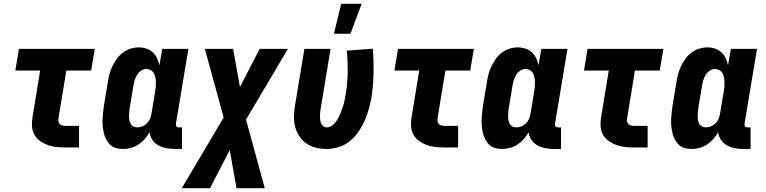

<svg xmlns="http://www.w3.org/2000/svg" viewBox="-20 -778 4040 1013"><path d="M324 0Q300 0 276.5 -2.5Q253 -5 231.5 -13Q210 -21 191.5 -34Q173 -47 162 -66.5Q151 -86 149 -109.5Q147 -133 151 -157L192 -406H61L80 -520H480L461 -406H330L289 -157Q287 -148 288 -139.5Q289 -131 294 -125Q299 -119 307.5 -116.5Q316 -114 324 -114H397V0Z M628 8Q609 8 591.5 3Q574 -2 561.5 -14Q549 -26 540.5 -42Q532 -58 528 -75.5Q524 -93 522 -111.5Q520 -130 521 -149Q522 -168 524 -187Q526 -206 529 -225L549 -345Q552 -366 557.5 -387Q563 -408 573 -428.5Q583 -449 596.5 -468Q610 -487 629 -501Q648 -515 669.5 -521.5Q691 -528 712 -528Q733 -528 752.5 -521.5Q772 -515 786.5 -501.5Q801 -488 809 -470.5Q817 -453 821 -433L836 -520H974L908 -124Q907 -116 911 -111Q915 -106 923 -106H940V8H904Q880 8 858 4Q836 0 816.5 -10.5Q797 -21 784.5 -39Q772 -57 769 -80Q758 -61 743 -44Q728 -27 709.5 -15Q691 -3 670 2.5Q649 8 628 8ZM704 -106Q718 -106 731.5 -111.5Q745 -117 755.5 -127.5Q766 -138 771.5 -151.5Q777 -165 779 -178L799 -298Q801 -311 802 -323Q803 -335 802.5 -347Q802 -359 799.5 -371Q797 -383 791.5 -392.5Q786 -402 775.5 -408Q765 -414 753 -414Q738 -414 724.5 -405Q711 -396 703 -382.5Q695 -369 690.5 -354.5Q686 -340 684 -326L664 -206Q662 -195 661.5 -184.5Q661 -174 661 -163.5Q661 -153 663 -142.5Q665 -132 670 -123.5Q675 -115 684 -110.5Q693 -106 704 -106Z M939 215 1160 -158 1061 -520H1210L1246 -319L1350 -520H1499L1278 -147L1377 215H1228L1192 14L1088 215Z M1742 -600 1780 -758H1888L1829 -600ZM1702 8Q1673 8 1645.5 1Q1618 -6 1596 -21.5Q1574 -37 1559 -60Q1544 -83 1537 -110Q1530 -137 1531 -166Q1532 -195 1537 -225L1586 -520H1724L1672 -206Q1670 -196 1669 -185.5Q1668 -175 1668 -165Q1668 -155 1669.5 -145Q1671 -135 1674.5 -126.5Q1678 -118 1686 -112Q1694 -106 1704 -106Q1717 -106 1729 -113.5Q1741 -121 1749.5 -132Q1758 -143 1764.5 -155Q1771 -167 1776 -179.5Q1781 -192 1785.5 -204.5Q1790 -217 1793.5 -229.5Q1797 -242 1799.5 -255Q1802 -268 1804 -281Q1814 -339 1814.5 -396.5Q1815 -454 1810 -511L1947 -521Q1952 -458 1951 -393.5Q1950 -329 1940 -265Q1934 -233 1925.5 -202Q1917 -171 1903.5 -140.5Q1890 -110 1870.5 -82Q1851 -54 1824.5 -32.5Q1798 -11 1765.5 -1.5Q1733 8 1702 8Z M2324 0Q2300 0 2276.5 -2.5Q2253 -5 2231.5 -13Q2210 -21 2191.5 -34Q2173 -47 2162 -66.5Q2151 -86 2149 -109.5Q2147 -133 2151 -157L2192 -406H2061L2080 -520H2480L2461 -406H2330L2289 -157Q2287 -148 2288 -139.5Q2289 -131 2294 -125Q2299 -119 2307.5 -116.5Q2316 -114 2324 -114H2397V0Z M2628 8Q2609 8 2591.5 3Q2574 -2 2561.5 -14Q2549 -26 2540.5 -42Q2532 -58 2528 -75.5Q2524 -93 2522 -111.5Q2520 -130 2521 -149Q2522 -168 2524 -187Q2526 -206 2529 -225L2549 -345Q2552 -366 2557.5 -387Q2563 -408 2573 -428.5Q2583 -449 2596.5 -468Q2610 -487 2629 -501Q2648 -515 2669.5 -521.5Q2691 -528 2712 -528Q2733 -528 2752.5 -521.5Q2772 -515 2786.5 -501.5Q2801 -488 2809 -470.5Q2817 -453 2821 -433L2836 -520H2974L2908 -124Q2907 -116 2911 -111Q2915 -106 2923 -106H2940V8H2904Q2880 8 2858 4Q2836 0 2816.5 -10.5Q2797 -21 2784.5 -39Q2772 -57 2769 -80Q2758 -61 2743 -44Q2728 -27 2709.5 -15Q2691 -3 2670 2.5Q2649 8 2628 8ZM2704 -106Q2718 -106 2731.5 -111.5Q2745 -117 2755.5 -127.5Q2766 -138 2771.5 -151.5Q2777 -165 2779 -178L2799 -298Q2801 -311 2802 -323Q2803 -335 2802.5 -347Q2802 -359 2799.5 -371Q2797 -383 2791.5 -392.5Q2786 -402 2775.5 -408Q2765 -414 2753 -414Q2738 -414 2724.5 -405Q2711 -396 2703 -382.5Q2695 -369 2690.5 -354.5Q2686 -340 2684 -326L2664 -206Q2662 -195 2661.5 -184.5Q2661 -174 2661 -163.5Q2661 -153 2663 -142.5Q2665 -132 2670 -123.5Q2675 -115 2684 -110.5Q2693 -106 2704 -106Z M3324 0Q3300 0 3276.5 -2.5Q3253 -5 3231.5 -13Q3210 -21 3191.5 -34Q3173 -47 3162 -66.5Q3151 -86 3149 -109.5Q3147 -133 3151 -157L3192 -406H3061L3080 -520H3480L3461 -406H3330L3289 -157Q3287 -148 3288 -139.5Q3289 -131 3294 -125Q3299 -119 3307.5 -116.5Q3316 -114 3324 -114H3397V0Z M3628 8Q3609 8 3591.5 3Q3574 -2 3561.5 -14Q3549 -26 3540.5 -42Q3532 -58 3528 -75.5Q3524 -93 3522 -111.5Q3520 -130 3521 -149Q3522 -168 3524 -187Q3526 -206 3529 -225L3549 -345Q3552 -366 3557.5 -387Q3563 -408 3573 -428.5Q3583 -449 3596.5 -468Q3610 -487 3629 -501Q3648 -515 3669.5 -521.5Q3691 -528 3712 -528Q3733 -528 3752.5 -521.5Q3772 -515 3786.5 -501.5Q3801 -488 3809 -470.5Q3817 -453 3821 -433L3836 -520H3974L3908 -124Q3907 -116 3911 -111Q3915 -106 3923 -106H3940V8H3904Q3880 8 3858 4Q3836 0 3816.5 -10.5Q3797 -21 3784.5 -39Q3772 -57 3769 -80Q3758 -61 3743 -44Q3728 -27 3709.5 -15Q3691 -3 3670 2.5Q3649 8 3628 8ZM3704 -106Q3718 -106 3731.5 -111.5Q3745 -117 3755.5 -127.5Q3766 -138 3771.5 -151.5Q3777 -165 3779 -178L3799 -298Q3801 -311 3802 -323Q3803 -335 3802.5 -347Q3802 -359 3799.5 -371Q3797 -383 3791.5 -392.5Q3786 -402 3775.5 -408Q3765 -414 3753 -414Q3738 -414 3724.5 -405Q3711 -396 3703 -382.5Q3695 -369 3690.5 -354.5Q3686 -340 3684 -326L3664 -206Q3662 -195 3661.5 -184.5Q3661 -174 3661 -163.5Q3661 -153 3663 -142.5Q3665 -132 3670 -123.5Q3675 -115 3684 -110.5Q3693 -106 3704 -106Z"/></svg>

Font: Iosevka SS18 Heavy
Style: Italic
Weight: 900
Italic angle: -9°
Monospace: yes
Designer: Belleve Invis
Foundry: Belleve Invis
Version: Version 25.1.1; ttfautohint (v1.8.4)